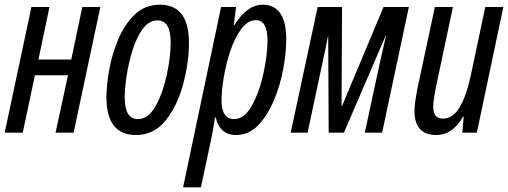

<svg xmlns="http://www.w3.org/2000/svg" viewBox="-20 -566 2169 819"><path d="M77 0 129 -245H270L217 0H294L408 -536H331L284 -312H144L191 -536H114L0 0Z M786 -383Q786 -546 662 -546Q599 -546 555.5 -504.5Q512 -463 485 -399.5Q458 -336 446 -269Q434 -202 434 -151Q434 10 560 10Q638 10 688 -54Q738 -118 762 -209.5Q786 -301 786 -383ZM512 -150Q512 -189 520.5 -244.5Q529 -300 546 -354Q563 -408 589.5 -443.5Q616 -479 652 -479Q708 -479 708 -385Q708 -324 691.5 -247Q675 -170 644 -114Q613 -58 568 -58Q512 -58 512 -150Z M925 -138Q925 -179 934.5 -236.5Q944 -294 963 -350Q982 -406 1009.5 -443Q1037 -480 1072 -480Q1121 -480 1121 -394Q1121 -333 1104 -254Q1087 -175 1055 -116.5Q1023 -58 979 -58Q925 -58 925 -138ZM837 233 880 32Q889 -9 897 -65H900Q918 10 987 10Q1041 10 1081 -31.5Q1121 -73 1148 -137Q1175 -201 1188 -271Q1201 -341 1201 -398Q1201 -546 1100 -546Q1034 -546 980 -459H977L987 -536H923L761 233Z M1292 0 1357 -305Q1363 -333 1368.5 -358.5Q1374 -384 1379 -411H1380L1382 0H1447L1624 -411H1626Q1619 -381 1612.5 -352Q1606 -323 1599 -292L1536 0H1610L1724 -536H1616L1439 -114H1437L1439 -536H1335L1220 0Z M1955 -68H1958L1952 0H2014L2127 -536H2050L1989 -248Q1970 -158 1941 -109Q1912 -60 1869 -60Q1828 -60 1828 -110Q1828 -128 1831.5 -149Q1835 -170 1839 -192L1912 -536H1835L1759 -181Q1755 -160 1751.5 -135.5Q1748 -111 1748 -93Q1748 10 1842 10Q1910 10 1955 -68Z"/></svg>

Font: Noto Sans Display Condensed
Style: Italic
Weight: 400
Width: 3
Designer: Monotype Design team
Foundry: Monotype Imaging Inc.
Version: 1.000